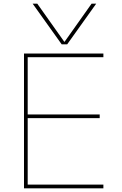

<svg xmlns="http://www.w3.org/2000/svg" viewBox="-20 -1020 663 1040"><path d="M157 -1000H182L328 -794H330L476 -1000H501L344 -780H314ZM110 0V-730H540V-710H130V-400H520V-380H130V-20H540V0Z"/></svg>

Font: M PLUS 2 Thin
Style: Regular
Weight: 100
Designer: Coji Morishita
Foundry: UNDERFOREST DESIGN
Version: Version 1.001